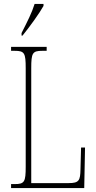

<svg xmlns="http://www.w3.org/2000/svg" viewBox="-20 -951 488 971"><path d="M89 -784V-771H94C132 -818 181 -886 200 -921V-931H155C141 -886 119 -843 89 -784ZM36 0H406L410 -205H390L387 -94C386 -39 380 -25 328 -25H138V-606C138 -683 144 -694 194 -694H216V-714H36V-694H54C104 -694 110 -683 110 -606V-108C110 -31 104 -20 54 -20H36Z"/></svg>

Font: Noto Serif Armenian ExtraCondensed Thin
Style: Regular
Weight: 100
Width: 2
Designer: Monotype Design Team
Foundry: Monotype Imaging Inc.
Version: Version 2.008